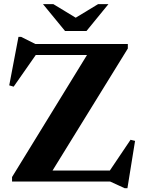

<svg xmlns="http://www.w3.org/2000/svg" viewBox="-20 -904 707 956"><path d="M616.5 -685V-662.5L223.5 -25.5L146 -55H527L630 -208L652.5 -202.5L614.5 33H600.5L528.5 0H40V-22.5L431.5 -660L540 -630H158L48 -472.5L26 -479L72 -720.5H85L156 -685ZM374 -805.5H340L468.5 -883.5H520L410.5 -749.5H304L194 -883.5H245.5Z"/></svg>

Font: Newsreader 36pt
Style: Bold
Weight: 700
Designer: Hugues Gentile
Foundry: Production Type
Version: Version 1.003